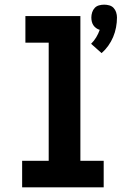

<svg xmlns="http://www.w3.org/2000/svg" viewBox="-20 -804 540 824"><path d="M416 -576 371 -616Q384 -629 393 -644Q402 -659 408 -676Q400 -678 392.5 -683.5Q385 -689 380.5 -696Q376 -703 374 -711.5Q372 -720 372 -729Q372 -740 375.5 -751Q379 -762 386.5 -770Q394 -778 405 -781Q416 -784 427 -784Q438 -784 449 -781Q460 -778 467.5 -770Q475 -762 478.5 -751Q482 -740 482 -729Q482 -708 478 -686.5Q474 -665 465.5 -645Q457 -625 444.5 -607.5Q432 -590 416 -576ZM75 0V-114H189V-621H89V-735H325V-114H425V0Z"/></svg>

Font: Iosevka Slab Heavy
Style: Regular
Weight: 900
Monospace: yes
Designer: Belleve Invis
Foundry: Belleve Invis
Version: Version 11.1.0; ttfautohint (v1.8.3)